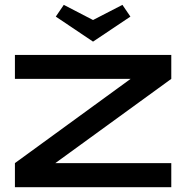

<svg xmlns="http://www.w3.org/2000/svg" viewBox="-20 -778 774 798"><path d="M691.9 -450.2 210 -100.1H691.9V0H42V-100.1L522.9 -450.2H42V-549.8H691.9ZM245.1 -757.8 366.7 -694.8 488.8 -757.8 522 -709 366.7 -605 211.9 -709Z"/></svg>

Font: Bruno Ace
Style: Regular
Weight: 400
Designer: Astigmatic (AOETI)
Foundry: Astigmatic (AOETI)
Version: Version 1.000